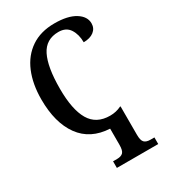

<svg xmlns="http://www.w3.org/2000/svg" viewBox="-229 -834 1044 1182"><g transform="rotate(-30 293.5 -242.5)"><path d="M243 192H272Q300 192 314 178.5Q328 165 328 124V9Q192 2 121.5 -95Q51 -192 51 -358Q51 -467 85.5 -549.5Q120 -632 188 -678Q256 -724 354 -724Q449 -724 501 -691.5Q553 -659 553 -610Q553 -575 526 -554Q499 -533 453 -533Q453 -589 428 -627.5Q403 -666 349 -666Q260 -666 221.5 -589Q183 -512 183 -358Q183 -210 227 -135Q271 -60 369 -60Q412 -60 448 -78H452V124Q452 165 466 178.5Q480 192 508 192H537V239H243Z"/></g></svg>

Font: Noto Serif NarrowSemiBold
Style: Regular
Weight: 600
Width: 4
Designer: Monotype Design Team
Foundry: Monotype Imaging Inc.
Version: Version 1.001